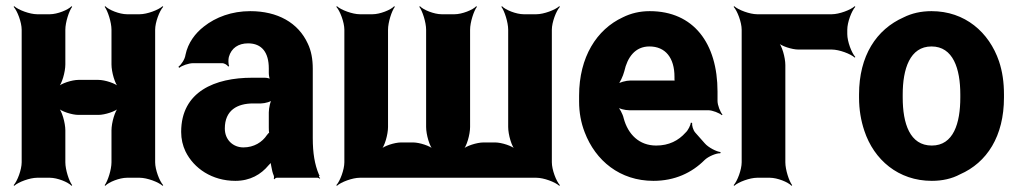

<svg xmlns="http://www.w3.org/2000/svg" viewBox="-20 -574 3294 620"><path d="M481 -50V-478C481 -502 495 -539 507 -552L505 -554C492 -542 455 -528 431 -528H390C366 -528 331 -542 320 -554L318 -552C328 -539 340 -502 340 -478V-366C340 -342 351 -302 364 -290L366 -292C354 -305 318 -316 298 -316H233C213 -316 177 -305 165 -292L167 -290C180 -302 191 -342 191 -366V-478C191 -502 203 -539 213 -552L211 -554C200 -542 165 -528 141 -528H100C76 -528 39 -542 26 -554L24 -552C36 -539 50 -502 50 -478V-50C50 -26 36 11 24 24L26 26C39 14 76 0 100 0H141C165 0 200 14 211 26L213 24C203 11 191 -26 191 -50V-153C191 -177 180 -217 167 -229L165 -227C177 -214 213 -203 233 -203H298C318 -203 354 -214 366 -227L364 -229C351 -217 340 -177 340 -153V-50C340 -26 328 11 318 24L320 26C331 14 366 0 390 0H431C455 0 492 14 505 26L507 24C495 11 481 -26 481 -50Z M990 -128V-352C990 -383 985 -410 974 -433C943 -501 876 -538 788 -538C729 -538 677 -519 638 -488C611 -467 587 -436 579 -397C577 -382 565 -365 556 -358L559 -355C567 -362 589 -370 604 -370H697C705 -370 714 -364 717 -359L720 -361C717 -366 717 -383 719 -390C727 -419 750 -434 781 -434C826 -434 848 -404 848 -353V-338C848 -331 850 -318 854 -314L856 -317C852 -321 841 -323 835 -323H794C675 -323 565 -279 565 -148C565 -125 570 -104 579 -85C606 -30 665 10 740 10C788 10 823 -11 847 -40C851 -44 857 -50 858 -54L854 -55C853 -51 855 -43 856 -37C858 -26 860 -16 864 -7C865 -5 865 1 864 3L866 5C867 3 871 0 874 0H1006C1008 0 1011 2 1012 3L1014 1C1013 0 1010 -2 1010 -4C1010 -5 1012 -7 1012 -7L1010 -10C996 -43 990 -80 990 -128ZM706 -159C706 -218 746 -240 798 -240H823C835 -240 857 -246 864 -253L860 -256C853 -249 848 -225 848 -211V-162C848 -159 848 -145 850 -143L852 -146C850 -148 844 -141 842 -138C827 -115 800 -98 766 -98C733 -98 706 -122 706 -159Z M1183 -528H1142C1118 -528 1081 -542 1068 -554L1066 -552C1078 -539 1092 -502 1092 -478V-50C1092 -26 1078 11 1066 24L1068 26C1081 14 1118 0 1142 0H1712C1736 0 1773 14 1786 26L1788 24C1776 11 1762 -26 1762 -50V-478C1762 -502 1776 -539 1788 -552L1786 -554C1773 -542 1736 -528 1712 -528H1671C1647 -528 1612 -542 1601 -554L1599 -552C1609 -539 1621 -502 1621 -478V-164C1621 -140 1632 -100 1645 -88L1647 -90C1635 -103 1599 -114 1579 -114H1541C1521 -114 1484 -103 1472 -90L1474 -88C1487 -100 1498 -140 1498 -164V-478C1498 -502 1510 -539 1520 -552L1518 -554C1507 -542 1472 -528 1448 -528H1406C1382 -528 1347 -542 1336 -554L1334 -552C1344 -539 1356 -502 1356 -478V-164C1356 -140 1367 -100 1380 -88L1382 -90C1370 -103 1334 -114 1314 -114H1275C1255 -114 1219 -103 1207 -90L1209 -88C1222 -100 1233 -140 1233 -164V-478C1233 -502 1245 -539 1255 -552L1253 -554C1242 -542 1207 -528 1183 -528Z M2078 -538C2046 -538 2017 -531 1991 -518C1907 -479 1850 -390 1850 -265V-246C1850 -211 1856 -178 1868 -147C1903 -55 1982 10 2090 10C2159 10 2214 -16 2255 -57C2267 -69 2294 -80 2306 -79L2307 -83C2294 -84 2267 -98 2256 -111L2225 -146C2218 -154 2214 -169 2215 -177L2211 -178C2210 -170 2202 -153 2194 -146C2171 -120 2140 -104 2099 -104C2044 -104 2008 -140 1994 -192C1991 -206 1980 -226 1972 -233L1971 -229C1979 -223 1998 -218 2012 -218H2267C2281 -218 2303 -209 2311 -202L2313 -204C2306 -212 2297 -234 2297 -248V-278C2297 -434 2220 -538 2078 -538ZM2158 -326V-320C2158 -317 2158 -311 2160 -310L2162 -312C2161 -314 2155 -314 2152 -314H2016C2002 -314 1979 -308 1971 -301L1973 -297C1981 -305 1992 -328 1996 -344C2006 -389 2031 -424 2077 -424C2129 -424 2158 -387 2158 -326Z M2716 -464V-478C2716 -502 2730 -539 2742 -552L2740 -554C2727 -542 2690 -528 2666 -528H2425C2401 -528 2364 -542 2351 -554L2349 -552C2361 -539 2375 -502 2375 -478V-50C2375 -26 2361 11 2349 24L2351 26C2364 14 2401 0 2425 0H2466C2490 0 2525 14 2536 26L2538 24C2528 11 2516 -26 2516 -50V-364C2516 -388 2505 -428 2492 -440L2490 -438C2502 -425 2538 -414 2558 -414H2666C2690 -414 2727 -400 2740 -388L2742 -390C2730 -403 2716 -440 2716 -464Z M2754 -269V-259C2754 -220 2760 -185 2771 -152C2802 -58 2881 10 2989 10C3023 10 3054 3 3080 -11C3167 -49 3222 -134 3222 -259V-269C3222 -308 3217 -343 3206 -376C3174 -470 3096 -538 2988 -538C2954 -538 2924 -531 2898 -518C2810 -479 2754 -394 2754 -269ZM3081 -269V-259C3081 -176 3059 -104 2989 -104C2918 -104 2895 -175 2895 -259V-269C2895 -351 2918 -424 2988 -424C3058 -424 3081 -352 3081 -269Z"/></svg>

Font: Asimov
Style: EdgeNar
Weight: 500
Designer: Google
Version: Version 2.000980: 2014